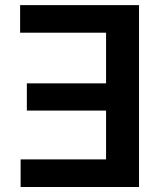

<svg xmlns="http://www.w3.org/2000/svg" viewBox="-20 -748 647 768"><path d="M536.1 -727.5V0H62.5V-110.4H404.3V-305.7H87.4V-414.6H404.3V-617.2H60.5V-727.5Z"/></svg>

Font: Inter Semi Bold
Style: Regular
Weight: 600
Designer: Rasmus Andersson
Foundry: rsms
Version: Version 4.000;git-e0f93cc